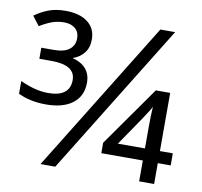

<svg xmlns="http://www.w3.org/2000/svg" viewBox="-80 -808 940 894"><g transform="rotate(10 390.0 -361.5)"><path d="M302.7 -612.8Q302.7 -573.7 282.7 -548.6Q262.7 -523.4 229.5 -512.2Q315.4 -489.3 315.4 -410.2Q315.4 -347.7 270.5 -312.7Q225.6 -277.8 143.6 -277.8Q69.3 -277.8 12.7 -305.2V-365.2Q84.5 -332 144.5 -332Q247.6 -332 247.6 -411.1Q247.6 -481.9 134.8 -481.9H77.6V-534.2H135.7Q186 -534.2 210.2 -553.5Q234.4 -572.8 234.4 -606Q234.4 -635.7 214.8 -652.3Q195.3 -668.9 162.6 -668.9Q130.4 -668.9 103 -658.4Q75.7 -647.9 48.3 -630.9L14.6 -674.8Q45.4 -696.8 79.6 -710Q113.8 -723.1 159.7 -723.1Q226.1 -723.1 264.4 -694.1Q302.7 -665 302.7 -612.8ZM678.7 -713.9 237.8 0H168L608.9 -713.9ZM766.1 -99.1H705.1V-0.5H634.3V-99.1H438V-148.4L637.2 -431.2H705.1V-156.2H766.1ZM634.3 -156.2V-251.5Q634.3 -316.9 637.2 -353.5Q634.8 -347.7 628.9 -338.1Q623 -328.6 615.7 -317.9L601.1 -295.4Q593.8 -284.7 588.4 -276.4L506.3 -156.2Z"/></g></svg>

Font: Samim FD
Style: FD
Weight: 400
Foundry: DejaVu fonts team - Redesigned by Saber Rastikerdar
Version: Version 4.0.5